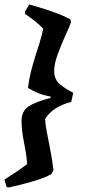

<svg xmlns="http://www.w3.org/2000/svg" viewBox="-22 -708 394 865"><path d="M110 -688Q135 -681 169 -670.5Q203 -660 237 -647Q271 -634 295 -621L298 -609Q293 -594 284.5 -574.5Q276 -555 266 -533Q251 -500 236.5 -459Q222 -418 222 -389Q222 -349 249 -327.5Q276 -306 308 -290L299 -249Q215 -227 181 -172Q183 -146 188 -118Q193 -90 199 -62Q205 -33 210 -3Q215 27 219 58L210 76Q183 92 128 108.5Q73 125 15 137L7 133L-2 101Q22 86 49 68Q76 50 100 31Q99 8 95 -17Q91 -42 86 -67Q81 -92 78 -116.5Q75 -141 75 -162Q75 -209 108 -229.5Q141 -250 206 -267V-273Q169 -280 147.5 -289.5Q126 -299 104 -312Q109 -352 117.5 -385.5Q126 -419 136 -451Q146 -481 155.5 -512Q165 -543 173 -579Q152 -600 131.5 -616Q111 -632 91 -645L90 -655Z"/></svg>

Font: Labrada
Style: Bold Italic
Weight: 700
Italic angle: -7°
Designer: Mercedes Jáuregui
Foundry: Omnibus-Type Team
Version: Version 1.000; ttfautohint (v1.8.4.7-5d5b)